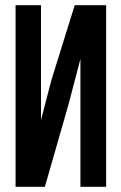

<svg xmlns="http://www.w3.org/2000/svg" viewBox="-20 -720 467 740"><path d="M153 0H40V-700H138V-257L178 -411L268 -700H389V0H290V-493L245 -321Z"/></svg>

Font: Adderley Bold
Style: Regular
Weight: 700
Designer: gorohovskiy
Version: Version 1.003 November 13, 2017